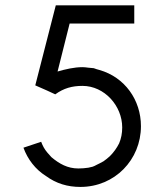

<svg xmlns="http://www.w3.org/2000/svg" viewBox="-20 -700 577 731"><path d="M199.2 -427.7C221.7 -518.6 237.3 -580.1 245.1 -610.4H491.2V-679.7H192.4L114.3 -375C148.4 -360.4 173.8 -348.6 190.4 -340.8C222.7 -364.3 254.9 -373 293.9 -373C377.9 -373 445.3 -296.9 445.3 -214.8C445.3 -192.4 441.4 -172.9 433.6 -154.3C424.8 -136.7 413.1 -120.1 398.4 -105.5C390.6 -98.6 382.8 -91.8 374 -85.9C365.2 -81.1 356.4 -76.2 347.7 -72.3C342.8 -69.3 337.9 -67.4 333 -65.4C328.1 -64.5 322.3 -62.5 316.4 -61.5C303.7 -59.6 291 -58.6 278.3 -58.6C237.3 -58.6 206.1 -76.2 175.8 -101.6L160.2 -119.1C149.4 -131.8 142.6 -144.5 136.7 -160.2C106.4 -150.4 84 -142.6 69.3 -137.7C85 -93.8 115.2 -54.7 154.3 -30.3C194.3 -1 237.3 11.7 286.1 11.7C417 11.7 516.6 -91.8 516.6 -219.7C516.6 -319.3 455.1 -406.2 358.4 -433.6C351.6 -435.5 343.8 -437.5 336.9 -440.4L315.4 -442.4C308.6 -443.4 300.8 -444.3 293.9 -444.3C262.7 -444.3 229.5 -436.5 199.2 -427.7Z"/></svg>

Font: My Font
Style: Regular
Weight: 400
Designer: Alfredo Marco Pradil
Version: Version 0.001